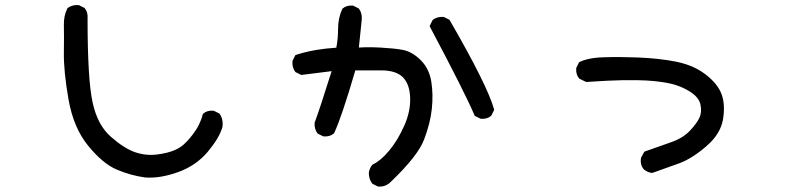

<svg xmlns="http://www.w3.org/2000/svg" viewBox="-20 -678 3040 744"><path d="M543 9.8Q485.8 2 432.1 -21Q378.4 -43.9 321.8 -113Q265.1 -182.1 245.6 -292Q226.6 -400.9 227.5 -472.7Q228.5 -543.9 227.5 -579.6Q226.6 -616.7 240.7 -645L241.7 -646.5L242.7 -647.5Q261.2 -660.2 284.7 -658.2H285.6L286.6 -657.7L306.2 -647.9L307.6 -647.5L308.1 -646.5Q321.3 -630.9 319.3 -606Q319.3 -368.7 338.9 -280.8Q357.9 -193.4 409.2 -148.4Q460.9 -103 502.9 -88.4Q544.4 -74.2 586.4 -79.1Q628.4 -84 656.7 -96.2Q666 -100.1 674.8 -105.5Q683.6 -110.8 691.4 -117.7Q699.2 -124.5 706.5 -132.3Q728.5 -156.7 743.7 -181.6Q745.1 -184.6 747.1 -187.7Q749 -190.9 750.5 -194.1Q752 -197.3 753.4 -200.7Q754.9 -204.1 756.3 -207.3Q757.8 -210.4 759 -213.9Q760.3 -217.3 761.5 -220.7Q762.7 -224.1 763.7 -227.8Q764.6 -231.4 765.6 -234.9L766.1 -236.8L767.6 -237.8Q775.4 -244.6 785.4 -247.3Q795.4 -250 807.1 -249H808.1L809.1 -248.5L828.6 -238.8L830.1 -237.8L831.1 -236.8Q846.2 -215.3 841.8 -185.5V-185.1Q835.4 -163.6 821.3 -139.9Q807.1 -116.2 784.7 -89.4Q739.7 -36.1 670.4 -11.2Q601.6 13.7 543.5 9.8Z M1443.8 44.4 1424.3 34.7 1422.9 33.7 1421.9 32.7Q1409.2 15.6 1409.2 -7.8V-8.3Q1411.6 -25.9 1422.4 -39.1L1422.9 -40L1424.3 -40.5Q1439.9 -47.9 1456.1 -61.5Q1472.2 -75.2 1488.8 -95.2Q1521.5 -134.8 1546.4 -190.9Q1571.3 -246.1 1569.3 -299.8Q1568.4 -326.2 1561.3 -345.7Q1554.2 -365.2 1541 -378.9Q1514.2 -405.3 1457 -405.3H1356.9Q1329.6 -312 1309.3 -252.2Q1289.1 -192.4 1274.9 -162.6L1274.4 -161.6L1273.4 -160.6Q1257.8 -147.5 1233.9 -149.4H1232.9L1231.9 -149.9L1212.4 -159.7L1210.9 -160.6L1210 -161.6Q1197.3 -178.7 1199.2 -202.6V-203.6L1199.7 -204.1Q1218.3 -253.4 1265.1 -402.3L1148.9 -387.7H1147.5L1146 -388.2L1126.5 -397.9L1125 -398.9L1124 -399.9Q1111.3 -417 1113.3 -440.9V-441.9L1113.8 -442.9L1123.5 -462.4L1125 -464.8L1127 -465.3Q1146 -471.7 1165.5 -476.3Q1185.1 -481 1205.1 -484.4Q1243.2 -490.7 1283.2 -493.2Q1290 -527.3 1290 -565.4Q1290 -607.9 1306.2 -643.1L1306.6 -644L1307.6 -645Q1323.2 -658.2 1347.2 -656.2H1348.1L1349.1 -655.8L1368.7 -646L1370.1 -645L1371.1 -644Q1383.8 -627 1381.8 -602.1L1370.6 -493.7Q1382.3 -494.6 1395.3 -494.9Q1408.2 -495.1 1422.6 -494.9Q1437 -494.6 1453.6 -493.7Q1480.5 -492.2 1502.7 -490Q1524.9 -487.8 1542 -484.4Q1578.1 -477.1 1610.6 -444.6Q1643.1 -412.1 1651.4 -361.3Q1659.2 -311.5 1653.3 -256.1Q1647.5 -200.7 1623.5 -137.7Q1599.6 -74.2 1495.6 25.4Q1485.4 36.1 1473.1 41Q1460.9 45.9 1445.8 44.9H1444.8ZM1841.3 -218.3 1821.8 -228 1819.8 -229 1818.8 -231Q1781.7 -318.8 1646 -574.2L1645 -577.1L1646 -579.6L1655.8 -599.1L1656.7 -600.6L1657.7 -601.6Q1674.8 -614.3 1698.7 -612.3H1699.7L1700.7 -611.8L1720.2 -602.1L1722.2 -601.1L1722.7 -599.6Q1868.7 -347.2 1894.5 -254.4L1895 -252.4L1894 -250.5L1884.3 -231L1883.8 -229.5L1882.8 -229Q1875 -222.2 1865 -219.5Q1855 -216.8 1843.3 -217.8H1842.3Z M2506.3 -7.8Q2488.8 -10.3 2475.6 -21L2475.1 -21.5Q2459.5 -39.1 2463.9 -65.4V-66.4L2464.4 -67.4L2476.1 -88.9L2477.5 -90.8L2479.5 -91.3Q2528.3 -108.9 2578.1 -126Q2626.5 -142.6 2653.8 -171.9Q2681.6 -201.7 2690.9 -223.1Q2700.2 -243.7 2694.3 -272.5Q2689 -300.3 2653.3 -323.2Q2640.6 -331.1 2627 -337.4Q2613.3 -343.8 2598.1 -348.6Q2583 -353.5 2566.4 -356.4Q2516.1 -366.2 2452.6 -367.2Q2388.7 -368.2 2334 -365.2Q2315.4 -364.3 2300.3 -363.3Q2285.2 -362.3 2273.4 -361.6Q2261.7 -360.8 2253.4 -360.4H2252L2250.5 -360.8L2226.1 -372.6L2225.1 -373L2224.1 -374Q2210.9 -389.6 2212.9 -413.6V-414.6L2213.4 -415.5L2223.1 -435.1L2224.1 -437L2226.1 -438Q2237.3 -443.4 2251.7 -447.3Q2266.1 -451.2 2283.2 -453.4Q2300.3 -455.6 2320.8 -456.1Q2335.4 -456.5 2351.6 -456.8Q2367.7 -457 2384.5 -456.8Q2401.4 -456.5 2419.2 -456.1Q2437 -455.6 2455.6 -455.1Q2530.8 -452.1 2597.7 -439.5Q2620.1 -435.1 2640.6 -428.2Q2661.1 -421.4 2679.2 -411.9Q2697.3 -402.3 2712.9 -390.6Q2760.7 -354 2775.9 -313.5Q2791 -272.9 2781.7 -215.8Q2778.3 -196.3 2769.8 -178Q2761.2 -159.7 2747.6 -142.6Q2733.9 -125.5 2714.8 -109.4Q2658.2 -61 2607.4 -43.5Q2557.6 -25.9 2508.8 -8.3L2507.3 -7.8Z"/></svg>

Font: NaikaiFont
Style: SemiBold
Weight: 600
Version: Version 1.89